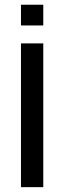

<svg xmlns="http://www.w3.org/2000/svg" viewBox="-20 -772 278 792"><path d="M66.5 0H158.5V-593H66.5ZM66.5 -752.5V-667H158.5V-752.5Z"/></svg>

Font: Anybody
Style: Regular
Weight: 400
Designer: Tyler Finck
Foundry: Etcetera Type Company
Version: Version 1.110